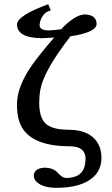

<svg xmlns="http://www.w3.org/2000/svg" viewBox="-20 -692 536 916"><path d="M222.2 -642.1 208 -637.2Q194.8 -632.8 181.2 -611.8Q169.4 -592.3 168.9 -569.8Q170.9 -547.4 212.9 -546.9Q233.9 -546.9 285.2 -554.2L272 -553.2Q338.9 -622.6 384.8 -623Q439.9 -621.6 440.9 -578.1Q440.9 -537.6 316.9 -519Q309.1 -518.1 301.8 -517.1L315.9 -518.1Q191.4 -358.9 172.9 -266.6Q167.5 -238.3 167 -203.1Q167 -126 202.6 -98.1Q236.3 -73.2 303.2 -73.2Q422.4 -73.2 454.6 7.8Q464.4 32.2 463.9 62Q463.9 137.7 392.1 175.8Q337.9 203.6 252 204.1Q181.6 204.1 152.8 173.8Q141.6 161.1 141.1 146Q143.1 108.9 196.8 107.9Q235.8 109.9 254.9 131.8Q276.9 156.2 293.9 157.2Q374.5 157.2 385.7 91.8Q387.7 78.6 388.2 63Q386.2 6.8 314.9 5.9Q109.4 5.9 71.3 -114.3Q61 -147.5 61 -192.9Q61 -278.8 131.8 -379.9Q169.9 -434.1 238.8 -513.2Q204.1 -510.3 178.2 -509.8Q62 -511.2 61 -575.2Q63 -618.2 210 -671.9Z"/></svg>

Font: Linux Libertine O
Style: Bold
Weight: 700
Designer: Philipp H. Poll
Foundry: Philipp H. Poll
Version: Version 5.0.0